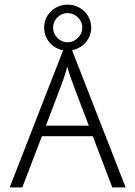

<svg xmlns="http://www.w3.org/2000/svg" viewBox="-20 -816 589 836"><path d="M22.2 0 254.9 -597.2Q231.2 -601.4 212.5 -615.3Q193.8 -629.2 183 -650Q172.2 -670.8 172.2 -695.8Q172.2 -724.3 186.1 -746.9Q200 -769.4 223.3 -782.6Q246.5 -795.8 274.3 -795.8Q302.8 -795.8 326 -782.6Q349.3 -769.4 363.2 -746.9Q377.1 -724.3 377.1 -695.8Q377.1 -670.8 366 -650Q354.9 -629.2 336.1 -615.6Q317.4 -602.1 293.8 -597.2L527.1 0H468.8L384 -222.9H162.5L77.1 0ZM179.9 -268.8H366.7L310.4 -416.7Q299.3 -447.2 290.6 -470.1Q281.9 -493.1 272.9 -525.7Q263.9 -493.1 255.9 -470.1Q247.9 -447.2 236.1 -416.7ZM274.3 -631.9Q300 -631.9 319.1 -651Q338.2 -670.1 338.2 -695.8Q338.2 -721.5 319.1 -740.3Q300 -759 274.3 -759Q248.6 -759 229.9 -740.3Q211.1 -721.5 211.1 -695.8Q211.1 -670.1 229.9 -651Q248.6 -631.9 274.3 -631.9Z"/></svg>

Font: Afacad Flux Light
Style: Regular
Weight: 300
Designer: Kristian Moeller
Foundry: Dicotype
Version: Version 1.100